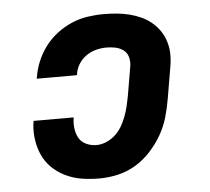

<svg xmlns="http://www.w3.org/2000/svg" viewBox="-44 -575 688 630"><g transform="rotate(-5 300.0 -260.0)"><path d="M259 8Q229 8 201 3.5Q173 -1 148 -13Q123 -25 103.5 -44Q84 -63 73 -88Q62 -113 58.5 -142Q55 -171 60 -199H192Q189 -182 191 -164Q193 -146 201 -131.5Q209 -117 225 -109.5Q241 -102 259 -102Q275 -102 291.5 -109Q308 -116 321 -128Q334 -140 343 -155.5Q352 -171 358 -187Q364 -203 368 -219.5Q372 -236 375 -252L392 -352Q394 -367 390 -381Q386 -395 374.5 -403.5Q363 -412 348.5 -415Q334 -418 319 -418Q302 -418 284.5 -413.5Q267 -409 251.5 -398Q236 -387 226.5 -371Q217 -355 215 -337Q214 -337 214 -336.5Q214 -336 214 -336H82Q82 -337 82.5 -337.5Q83 -338 83 -339Q87 -366 97.5 -391.5Q108 -417 125 -440Q142 -463 165 -480.5Q188 -498 213.5 -509Q239 -520 266 -524Q293 -528 319 -528Q341 -528 362.5 -526Q384 -524 404 -519Q424 -514 442.5 -505.5Q461 -497 476.5 -484Q492 -471 503 -454.5Q514 -438 520 -418Q526 -398 526 -376.5Q526 -355 522 -334L505 -234Q500 -204 491.5 -174Q483 -144 467 -116Q451 -88 428.5 -63.5Q406 -39 378.5 -22.5Q351 -6 320 1Q289 8 259 8Z"/></g></svg>

Font: Iosevka Etoile XBdObl
Style: Regular
Weight: 800
Italic angle: -9°
Designer: Belleve Invis
Foundry: Belleve Invis
Version: Version 15.5.2; ttfautohint (v1.8.4)